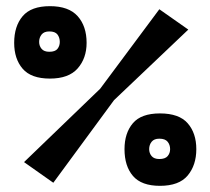

<svg xmlns="http://www.w3.org/2000/svg" viewBox="-20 -593 683 623"><path d="M153 0 58 -67 305 -305 497 -563 591 -497 350 -268ZM499 10Q439 10 411.5 -22Q384 -54 384 -109Q384 -161 411 -193Q438 -225 499 -225Q561 -225 589 -193Q617 -161 617 -109Q617 -57 589 -23.5Q561 10 499 10ZM497 -77Q516 -77 524 -86.5Q532 -96 532 -109Q532 -123 524 -133Q516 -143 497 -143Q480 -143 472 -133Q464 -123 464 -109Q464 -96 472 -86.5Q480 -77 497 -77ZM142 -338Q81 -338 53.5 -370Q26 -402 26 -454Q26 -508 53.5 -540.5Q81 -573 142 -573Q203 -573 232 -540.5Q261 -508 261 -454Q261 -404 232 -371Q203 -338 142 -338ZM140 -425Q159 -425 166.5 -434.5Q174 -444 174 -457Q174 -471 166.5 -481Q159 -491 140 -491Q123 -491 115 -481Q107 -471 107 -457Q107 -444 115 -434.5Q123 -425 140 -425Z"/></svg>

Font: Darker Grotesque Black
Style: Regular
Weight: 900
Designer: Gabriel Lam
Foundry: TypeRant
Version: Version 1.000;gftools[0.9.28]